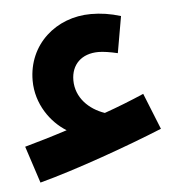

<svg xmlns="http://www.w3.org/2000/svg" viewBox="-41 -576 517 539"><g transform="rotate(-5 217.5 -306.5)"><path d="M52 -77C154 -104 307 -159 402 -198L361 -300C324 -284 286 -269 249 -256C205 -271 169 -306 169 -355C169 -399 198 -428 246 -428C259 -428 279 -425 300 -420L318 -523C289 -532 262 -536 234 -536C136 -536 55 -466 55 -364C55 -298 94 -244 138 -217C95 -203 54 -191 18 -181Z"/></g></svg>

Font: Noto Sans Arabic SemCond SemBd
Style: Regular
Weight: 600
Width: 4
Designer: Monotype Design Team, Nadine Chahine, Nizar Qandah and Khaled Hosny
Foundry: Monotype Imaging Inc.
Version: Version 2.012